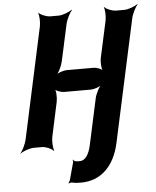

<svg xmlns="http://www.w3.org/2000/svg" viewBox="-62 -789 859 1054"><g transform="rotate(-5 368.0 -262.0)"><path d="M309 83 306 86C308 88 309 93 308 97L282 192C280 198 276 206 273 209V212C277 210 287 207 291 208C307 212 321 213 342 213C452 213 527 138 554 13L700 -661C705 -685 724 -722 736 -735L735 -737C720 -725 683 -711 660 -711H616C593 -711 560 -725 551 -737L550 -735C556 -722 558 -685 553 -661L509 -459C504 -435 507 -395 517 -383L519 -385C512 -398 483 -409 464 -409H318C299 -409 265 -398 252 -385L254 -383C270 -395 289 -435 294 -459L338 -661C343 -685 362 -722 374 -735L372 -737C357 -725 321 -711 298 -711H254C231 -711 198 -725 189 -737L188 -735C194 -722 196 -685 191 -661L59 -50C54 -26 36 11 24 24V26C39 14 77 0 100 0H144C167 0 198 14 207 26L210 24C204 11 201 -26 206 -50L247 -241C252 -265 250 -305 240 -317L237 -315C244 -302 274 -291 293 -291H439C458 -291 491 -302 504 -315L503 -317C487 -305 467 -265 462 -241L407 13C397 59 377 95 345 95C330 95 312 95 309 83Z"/></g></svg>

Font: Asimov
Style: EdgeExtremeIt
Weight: 500
Designer: Google
Version: Version 2.000980: 2014